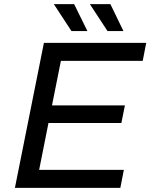

<svg xmlns="http://www.w3.org/2000/svg" viewBox="-20 -907 726 927"><path d="M402 -757 338 -887H240L325 -757ZM576 -757 513 -887H414L499 -757ZM669 -613 686 -700H192L52 0H561L578 -87H169L214 -313H566L583 -398H231L274 -613Z"/></svg>

Font: AWKNG-Font Medium
Style: Italic
Weight: 500
Italic angle: -11.3°
Designer: Awakening Church
Foundry: Awakening Church
Version: Version 1.700;PS 001.700;hotconv 1.0.88;makeotf.lib2.5.64775